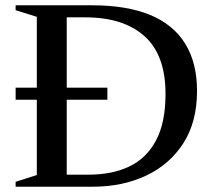

<svg xmlns="http://www.w3.org/2000/svg" viewBox="-20 -705 808 725"><path d="M39 -328.5V-374H385.5V-328.5ZM605 -350.5Q605 -497.5 525.5 -568.5Q446 -639.5 302 -639.5H170.5L166.5 -685H328Q458.5 -685 546.5 -648.8Q634.5 -612.5 679.2 -540.2Q724 -468 724 -361.5Q724 -245 672.5 -164.5Q621 -84 532 -42Q443 0 331 0H166.5L170.5 -45.5H315Q403.5 -45.5 468.5 -76.5Q533.5 -107.5 569.2 -174.8Q605 -242 605 -350.5ZM39 0V-18.5L119 -44V-641.5L39 -666.5V-685H232V0Z"/></svg>

Font: Newsreader 36pt Medium
Style: Regular
Weight: 500
Designer: Hugues Gentile
Foundry: Production Type
Version: Version 1.003